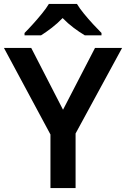

<svg xmlns="http://www.w3.org/2000/svg" viewBox="-20 -958 642 978"><path d="M301 -399 464 -714H602L365 -278V0H237V-273L0 -714H139ZM372 -938Q385 -916 407.5 -888.5Q430 -861 454 -835Q478 -809 497 -790V-778H412Q385 -794 355 -816.5Q325 -839 299 -866Q273 -839 244.5 -817Q216 -795 189 -778H105V-790Q124 -809 147.5 -835Q171 -861 193.5 -888.5Q216 -916 229 -938Z"/></svg>

Font: Noto Sans Gujarati SemiBold
Style: Regular
Weight: 600
Designer: Jelle Bosma - Monotype Design Team, Universal Thirst
Foundry: Monotype Imaging Inc.
Version: Version 2.106; ttfautohint (v1.8.4.7-5d5b)